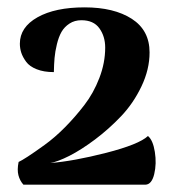

<svg xmlns="http://www.w3.org/2000/svg" viewBox="-20 -732 469 524"><path d="M43.9 -228Q34.2 -238.8 30.3 -253.7Q26.4 -268.6 30.8 -290Q38.6 -293.5 55.9 -304.7Q73.2 -315.9 101.3 -336.2Q129.4 -356.4 157.2 -384.5Q185.1 -412.6 210.2 -445.3Q235.4 -478 251.2 -519.3Q267.1 -560.5 267.1 -602.1Q267.1 -632.8 251.2 -654.8Q235.4 -676.8 202.1 -676.8Q183.6 -676.8 169.7 -667.7Q155.8 -658.7 147.9 -645Q140.1 -631.3 135.3 -611.3Q130.4 -591.3 128.9 -574Q127.4 -556.6 127 -535.2Q99.6 -535.2 80.1 -543Q60.5 -550.8 51.3 -563.5Q42 -576.2 38.1 -588.1Q34.2 -600.1 34.2 -612.8Q34.2 -657.7 82.3 -684.8Q130.4 -711.9 210.9 -711.9Q291 -711.9 339.6 -680.7Q388.2 -649.4 388.2 -588.9Q388.2 -542.5 366 -496.1Q343.8 -449.7 310.5 -414.8Q277.3 -379.9 239.3 -351.3Q201.2 -322.8 169.2 -306.6Q137.2 -290.5 117.2 -287.1Q180.2 -292 269.8 -314.9Q359.4 -337.9 383.8 -360.8Q397.5 -349.6 402.6 -317.4Q407.7 -285.2 400.9 -256.8Q394 -228.5 377 -228Z"/></svg>

Font: Arima
Style: Bold
Weight: 700
Designer: Joana Correia and Natanael Gama
Foundry: NDISCOVER
Version: Version 1.100;Glyphs 3.1.2 (3151)